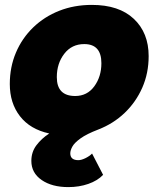

<svg xmlns="http://www.w3.org/2000/svg" viewBox="-20 -541 647 784"><path d="M259 223Q192 223 150 194Q108 165 108 116Q108 80 128.5 52.5Q149 25 181 4Q103 -13 61.5 -66.5Q20 -120 20 -198Q20 -267 45 -326Q70 -385 115.5 -429Q161 -473 222 -497Q283 -521 355 -521Q466 -521 526.5 -464Q587 -407 587 -312Q587 -242 561 -183Q535 -124 489 -80Q443 -36 381 -12Q334 6 309 24Q284 42 275.5 57.5Q267 73 267 85Q267 113 300 113Q312 113 328.5 105Q345 97 356 86L401 173Q378 197 340.5 210Q303 223 259 223ZM287 -149Q336 -149 365 -188.5Q394 -228 394 -283Q394 -361 324 -361Q273 -361 242.5 -321.5Q212 -282 212 -226Q212 -149 287 -149Z"/></svg>

Font: Livvic Black
Style: Italic
Weight: 900
Italic angle: -10°
Designer: Jacques Le Bailly, Baron von Fonthausen
Version: Version 1.001; ttfautohint (v1.8.2)